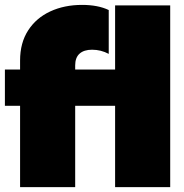

<svg xmlns="http://www.w3.org/2000/svg" viewBox="-25 -764 750 784"><path d="M57 -332H-5V-480H57V-517Q57 -589 90 -640Q123 -691 180.5 -717.5Q238 -744 310 -744Q375 -744 419 -723V-544Q387 -561 351 -561Q318 -561 300 -545Q282 -529 282 -497V-480H445V-742H670V0H445V-332H282V0H57Z"/></svg>

Font: Prompt Black
Style: Regular
Weight: 900
Designer: Katatrad Team
Foundry: CadsonDemak
Version: Version 1.001